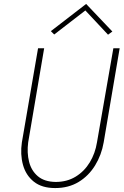

<svg xmlns="http://www.w3.org/2000/svg" viewBox="-20 -945 627 974"><path d="M173 -700 91 -223Q82 -162 96.5 -109Q111 -56 151.5 -23.5Q192 9 260 9Q328 9 379 -22Q430 -53 462.5 -106Q495 -159 506 -223L587 -700H555L472 -223Q463 -167 435.5 -121.5Q408 -76 364 -49Q320 -22 262 -22Q205 -23 172 -51Q139 -79 127.5 -124.5Q116 -170 123 -223L204 -700ZM413 -892 528 -769 550 -785 417 -925 238 -787 255 -770Z"/></svg>

Font: Jost ExtraLight
Style: Italic
Weight: 250
Italic angle: -5°
Version: Version 3.710